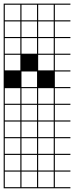

<svg xmlns="http://www.w3.org/2000/svg" viewBox="-20 -747 404 1046"><path d="M363.6 278.8H0V187.9H6.1V272.7H90.9V187.9H97V272.7H181.8V187.9H187.9V272.7H272.7V187.9H0V-727.3H363.6V-721.2H278.8V-636.4H363.6V-630.3H278.8V-545.5H363.6V-539.4H278.8V-454.5H363.6V-448.5H278.8V-363.6H363.6V-357.6H278.8V-272.7H363.6V-266.7H278.8V-181.8H363.6V-175.8H278.8V-90.9H363.6V-84.8H278.8V0H363.6V6.1H278.8V90.9H363.6V97H278.8V181.8H363.6V187.9H278.8V272.7H363.6ZM90.9 -636.4V-721.2H6.1V-636.4ZM187.9 -636.4H272.7V-721.2H187.9ZM97 -636.4H181.8V-721.2H97ZM97 -545.5H181.8V-630.3H97ZM6.1 -545.5H90.9V-630.3H6.1ZM187.9 -545.5H272.7V-630.3H187.9ZM6.1 -454.5H90.9V-539.4H6.1ZM187.9 -454.5H272.7V-539.4H187.9ZM97 -454.5H181.8V-539.4H97ZM6.1 -363.6H90.9V-448.5H6.1ZM187.9 -363.6H272.7V-448.5H187.9ZM97 -272.7H181.8V-357.6H97ZM6.1 -181.8H90.9V-266.7H6.1ZM97 -181.8H181.8V-266.7H97ZM187.9 -181.8H272.7V-266.7H187.9ZM6.1 -90.9H90.9V-175.8H6.1ZM187.9 -90.9H272.7V-175.8H187.9ZM97 -90.9H181.8V-175.8H97ZM187.9 0H272.7V-84.8H187.9ZM6.1 0H90.9V-84.8H6.1ZM97 0H181.8V-84.8H97ZM187.9 90.9H272.7V6.1H187.9ZM6.1 90.9H90.9V6.1H6.1ZM97 90.9H181.8V6.1H97ZM6.1 181.8H90.9V97H6.1ZM97 181.8H181.8V97H97ZM187.9 181.8H272.7V97H187.9Z"/></svg>

Font: Micro 5 Charted
Style: Regular
Weight: 400
Designer: Sarah Cadigan-Fried
Version: Version 1.000; ttfautohint (v1.8.4.7-5d5b)